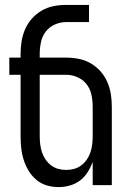

<svg xmlns="http://www.w3.org/2000/svg" viewBox="-20 -755 540 783"><path d="M219 8Q194 8 170.5 1Q147 -6 128 -22Q109 -38 96.5 -59Q84 -80 76.5 -103.5Q69 -127 66.5 -151.5Q64 -176 64 -200V-450H18V-520H64V-535Q64 -561 68 -586.5Q72 -612 82.5 -636Q93 -660 110.5 -679.5Q128 -699 150.5 -712Q173 -725 198.5 -730Q224 -735 250 -735H343V-665H250Q226 -665 203.5 -655Q181 -645 166.5 -626Q152 -607 147 -583Q142 -559 142 -535V-520H250Q276 -520 301.5 -515Q327 -510 349.5 -497Q372 -484 389.5 -464.5Q407 -445 417.5 -421Q428 -397 432 -371.5Q436 -346 436 -320V0H358V-95Q350 -73 337.5 -53Q325 -33 306.5 -19Q288 -5 265 1.5Q242 8 219 8ZM250 -62Q267 -62 283 -66.5Q299 -71 312 -81Q325 -91 334.5 -105Q344 -119 349 -134.5Q354 -150 356 -166.5Q358 -183 358 -200V-320Q358 -344 353 -368Q348 -392 333.5 -411Q319 -430 296.5 -440Q274 -450 250 -450H142V-200Q142 -183 144 -166.5Q146 -150 151 -134.5Q156 -119 165.5 -105Q175 -91 188 -81Q201 -71 217 -66.5Q233 -62 250 -62Z"/></svg>

Font: Iosevka Term Curly
Style: Regular
Weight: 400
Designer: Belleve Invis
Foundry: Belleve Invis
Version: Version 32.3.0